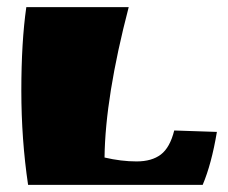

<svg xmlns="http://www.w3.org/2000/svg" viewBox="-20 -520 642 540"><path d="M470 -153 590 -149Q575 -59 550 0H59Q40 -128 40 -265Q40 -402 54 -500H342Q276 -247 274 -77Q321 -66 364 -66Q407 -66 432.5 -85.5Q458 -105 470 -153Z"/></svg>

Font: Ruslan Display
Style: Regular
Weight: 400
Version: Version 1.000